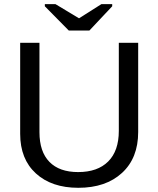

<svg xmlns="http://www.w3.org/2000/svg" viewBox="-20 -894 762 924"><path d="M356.9 9.8Q228.5 9.8 152.8 -59.3Q77.1 -128.4 77.1 -250V-688H169.9V-257.8Q169.9 -164.1 217.8 -115Q265.6 -65.9 356 -65.9Q449.7 -65.9 500.7 -116.9Q551.8 -168 551.8 -264.2V-688H645V-258.8Q645 -133.3 567.1 -61.8Q489.3 9.8 356.9 9.8ZM520 -863.8 410.2 -747.1H311L195.8 -863.8V-874H247.1L359.9 -806.2H360.8L467.8 -874H520Z"/></svg>

Font: Libra Sans Modern
Style: Regular
Weight: 400
Foundry: Stefan Peev, Context Ltd
Version: Version 1.000